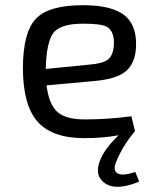

<svg xmlns="http://www.w3.org/2000/svg" viewBox="-20 -519 577 738"><path d="M515 179Q427 216 383 185Q342 157 364 99Q382 52 436 1Q374 12 304 12Q179 12 123 -53Q69 -116 68 -255Q68 -397 120 -449Q169 -499 300 -499Q411 -499 460 -459Q505 -422 503 -343Q501 -274 461 -243Q424 -214 337 -207L159 -191Q168 -114 205 -85Q237 -60 307 -60Q394 -60 485 -72L499 -15Q451 42 427 102Q412 137 433 148Q452 158 500 142ZM327 -271Q376 -275 396 -291Q416 -308 418 -350Q419 -401 389 -417Q367 -428 299 -428Q217 -428 188 -396Q158 -361 156 -254Z"/></svg>

Font: Taylor Sans
Style: Regular
Weight: 400
Italic angle: -8°
Designer: Natanael Gama
Version: Version 1.001 September 8, 2015